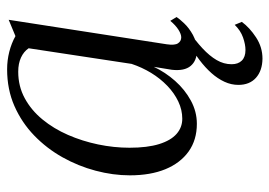

<svg xmlns="http://www.w3.org/2000/svg" viewBox="-132 -444 776 553"><g transform="rotate(-90 256.5 -168.0)"><path d="M405 -76.5Q401.5 -53 407.8 -43.8Q414 -34.5 425 -34.5Q434 -34.5 446.8 -42.5Q459.5 -50.5 472.5 -66L483.5 -48Q478.5 -40 465.2 -26Q452 -12 431.8 -0.8Q411.5 10.5 386 10.5Q357.5 10.5 342.5 -7.5Q327.5 -25.5 331.5 -61.5L340 -113.5Q324.5 -80.5 299.5 -52.2Q274.5 -24 242.8 -6.8Q211 10.5 176 10.5Q129.5 10.5 96.2 -13.2Q63 -37 45.2 -80Q27.5 -123 27.5 -182.5Q27.5 -231 40.8 -281Q54 -331 79.5 -376.5Q105 -422 142.2 -458Q179.5 -494 227.2 -515Q275 -536 333 -536Q358.5 -536 383.2 -529.8Q408 -523.5 428.5 -512L475.5 -531.5ZM393.5 -474Q384 -488 366.8 -496Q349.5 -504 326 -504Q284 -504 249.5 -485.2Q215 -466.5 188.5 -434.2Q162 -402 144 -360.8Q126 -319.5 116.5 -274Q107 -228.5 107 -183.5Q107 -132 117.5 -98.2Q128 -64.5 146.8 -48Q165.5 -31.5 190.5 -31.5Q216 -31.5 240.2 -43Q264.5 -54.5 285.5 -74.8Q306.5 -95 322.5 -121.2Q338.5 -147.5 348.5 -177.5ZM363.5 199.5Q329 199 308.5 180.8Q288 162.5 288 130Q288 109.5 297 90Q306 70.5 322 52.5Q338 34.5 359.5 18.2Q381 2 406 -12L426.5 -24.5L444 -13.5Q415 6.5 393.2 26.8Q371.5 47 359.5 67.5Q347.5 88 347.5 110.5Q347.5 129.5 358 140Q368.5 150.5 388.5 150.5Q404.5 150.5 424.5 143.5Q444.5 136.5 461 119.5L469.5 140Q453 162.5 424.8 181Q396.5 199.5 363.5 199.5Z"/></g></svg>

Font: Merriweather 96pt Light
Style: Italic
Weight: 300
Italic angle: -7.8°
Version: Version 2.101